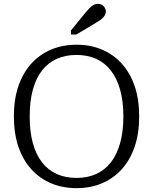

<svg xmlns="http://www.w3.org/2000/svg" viewBox="-20 -959 794 996"><path d="M377 17Q305 17 245.5 -8Q186 -33 142.5 -81Q99 -129 75.5 -198Q52 -267 52 -355Q52 -444 75.5 -512.5Q99 -581 142.5 -629Q186 -677 245.5 -702Q305 -727 377 -727Q449 -727 508.5 -702Q568 -677 611.5 -629Q655 -581 678.5 -512.5Q702 -444 702 -355Q702 -267 678.5 -198Q655 -129 611.5 -81Q568 -33 508.5 -8Q449 17 377 17ZM377 -36Q433 -36 478 -56Q523 -76 554.5 -116Q586 -156 603 -216Q620 -276 620 -355Q620 -434 603 -494Q586 -554 554.5 -594Q523 -634 478 -654Q433 -674 377 -674Q320 -674 275 -654Q230 -634 198.5 -594Q167 -554 150.5 -494Q134 -434 134 -355Q134 -276 150.5 -216Q167 -156 198.5 -116Q230 -76 275 -56Q320 -36 377 -36ZM424 -894 348 -801V-780H376L475 -839Q492 -849 504 -858Q516 -867 522.5 -877.5Q529 -888 529 -899Q529 -915 517.5 -927Q506 -939 488 -939Q475 -939 464.5 -933Q454 -927 444.5 -917Q435 -907 424 -894Z"/></svg>

Font: Roboto Serif SemiCondensed Light
Style: Regular
Weight: 300
Width: 4
Designer: Greg Gazdowicz
Foundry: Commercial Type
Version: Version 1.007